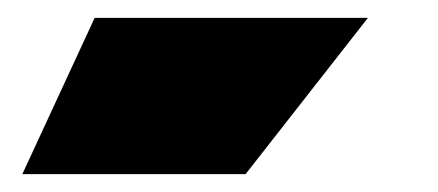

<svg xmlns="http://www.w3.org/2000/svg" viewBox="-20 -990 490 215"><path d="M392 -970 255 -795H5L86 -970Z"/></svg>

Font: Gasoek One
Style: Regular
Weight: 400
Designer: Jiashuo Zhang
Foundry: JAMO
Version: Version 1.000; ttfautohint (v1.8.4.7-5d5b);gftools[0.9.29]